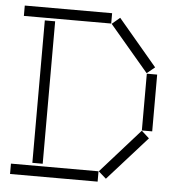

<svg xmlns="http://www.w3.org/2000/svg" viewBox="-51 -747 723 795"><g transform="rotate(5 310.5 -350.0)"><path d="M20 -657H383V-700H20ZM385 -656 547 -465 580 -492 418 -684ZM108 -54H151V-646H108ZM548 -227H591V-463H548ZM385 -43 417 -15 580 -197 548 -226ZM20 0H384V-43H20Z"/></g></svg>

Font: Anthony
Style: Regular
Weight: 400
Designer: Sun Young Oh
Foundry: Velvetyne Type Foundry
Version: Version 1.000;hotconv 1.0.109;makeotfexe 2.5.65596